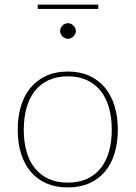

<svg xmlns="http://www.w3.org/2000/svg" viewBox="-20 -814 594 840"><path d="M276.5 -501Q329 -501 369.8 -482.8Q410.5 -464.5 438.5 -431.2Q466.5 -398 481 -351Q495.5 -304 495.5 -246.5Q495.5 -189 481 -142.2Q466.5 -95.5 438.5 -62.5Q410.5 -29.5 369.8 -11.8Q329 6 276.5 6Q224 6 183.2 -11.8Q142.5 -29.5 114.5 -62.5Q86.5 -95.5 72 -142.2Q57.5 -189 57.5 -246.5Q57.5 -304 72 -351Q86.5 -398 114.5 -431.2Q142.5 -464.5 183.2 -482.8Q224 -501 276.5 -501ZM276.5 -15Q324.5 -15 360.5 -31.5Q396.5 -48 420.8 -78.5Q445 -109 457 -151.5Q469 -194 469 -246.5Q469 -299 457 -342Q445 -385 420.8 -415.8Q396.5 -446.5 360.5 -463.2Q324.5 -480 276.5 -480Q228.5 -480 192.5 -463.2Q156.5 -446.5 132.2 -415.8Q108 -385 96 -342Q84 -299 84 -246.5Q84 -194 96 -151.5Q108 -109 132.2 -78.5Q156.5 -48 192.5 -31.5Q228.5 -15 276.5 -15ZM145 -794H410V-775H145ZM312 -678Q312 -671.5 309 -665.5Q306 -659.5 301.2 -654.8Q296.5 -650 290.2 -647.2Q284 -644.5 277.5 -644.5Q270.5 -644.5 264.2 -647.2Q258 -650 253.2 -654.8Q248.5 -659.5 245.8 -665.5Q243 -671.5 243 -678Q243 -692 253.2 -702.2Q263.5 -712.5 277.5 -712.5Q284 -712.5 290.2 -709.8Q296.5 -707 301.2 -702.2Q306 -697.5 309 -691.2Q312 -685 312 -678Z"/></svg>

Font: Lato 2
Style: Regular
Weight: 200
Designer: Lukasz Dziedzic with Adam Twardoch and Botio Nikoltchev
Foundry: tyPoland Lukasz Dziedzic
Version: Version 2.015; 2015-08-06; http://www.latofonts.com/